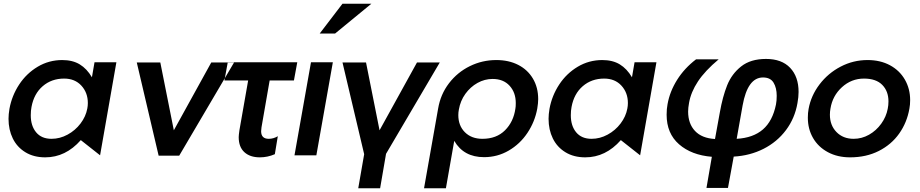

<svg xmlns="http://www.w3.org/2000/svg" viewBox="-20 -838 4963 1036"><path d="M326 -414Q384 -414 419 -376Q454 -338 454 -282Q454 -267 451 -252Q443 -209 414.5 -171.5Q386 -134 344.5 -111.5Q303 -89 258 -89Q204 -89 175 -124Q146 -159 146 -216Q146 -241 150 -261Q163 -332 210.5 -373Q258 -414 326 -414ZM608 -502H490L476 -421Q449 -467 410.5 -490.5Q372 -514 316 -514Q244 -514 183.5 -478Q123 -442 83.5 -382Q44 -322 31 -251Q26 -221 26 -197Q26 -138 49 -91Q72 -44 117 -16.5Q162 11 224 11Q334 11 416 -82L520 0Z M1243 -501H1120L918 -135L845 -501H718L836 2H947Z M1584 -502 1566 -404H1435L1391 -151Q1389 -135 1389 -130Q1389 -89 1430 -89Q1456 -89 1479 -103L1463 -6Q1424 11 1382 11Q1329 11 1298.5 -17Q1268 -45 1268 -98Q1268 -108 1272 -136L1319 -404H1191L1209 -502Z M1776 -502H1658L1569 0H1687ZM1705 -657H1788L1984 -818H1828Z M2063 -8 2353 -501H2230L2028 -135L1955 -501H1828L1945 -6L1913 178H2031Z M2761 -252Q2763 -262 2763 -282Q2763 -339 2729.5 -375.5Q2696 -412 2638 -412Q2595 -412 2556.5 -390.5Q2518 -369 2491 -331.5Q2464 -294 2456 -247Q2453 -232 2453 -217Q2453 -160 2488.5 -124.5Q2524 -89 2583 -89Q2659 -89 2705 -135Q2751 -181 2761 -252ZM2658 -514Q2725 -514 2776 -488Q2827 -462 2855.5 -414Q2884 -366 2884 -303Q2884 -282 2879 -252Q2866 -181 2826 -121Q2786 -61 2725 -25.5Q2664 10 2592 10Q2482 10 2431 -78L2386 178H2268L2344 -252Q2357 -329 2402.5 -388.5Q2448 -448 2515 -481Q2582 -514 2658 -514Z M3240 -414Q3298 -414 3333 -376Q3368 -338 3368 -282Q3368 -267 3365 -252Q3357 -209 3328.5 -171.5Q3300 -134 3258.5 -111.5Q3217 -89 3172 -89Q3118 -89 3089 -124Q3060 -159 3060 -216Q3060 -241 3064 -261Q3077 -332 3124.5 -373Q3172 -414 3240 -414ZM3522 -502H3404L3390 -421Q3363 -467 3324.5 -490.5Q3286 -514 3230 -514Q3158 -514 3097.5 -478Q3037 -442 2997.5 -382Q2958 -322 2945 -251Q2940 -221 2940 -197Q2940 -138 2963 -91Q2986 -44 3031 -16.5Q3076 11 3138 11Q3248 11 3330 -82L3434 0Z M4167 -274Q4171 -294 4171 -321Q4171 -364 4154 -392Q4137 -420 4097 -420Q4014 -420 3987 -269L3955 -89Q4044 -94 4096.5 -139.5Q4149 -185 4167 -274ZM3577 -219Q3577 -251 3582 -276Q3594 -344 3633.5 -407Q3673 -470 3736 -518H3858Q3784 -456 3746 -398.5Q3708 -341 3698 -283Q3693 -256 3693 -236Q3693 -171 3730 -131.5Q3767 -92 3838 -88L3864 -231Q3879 -316 3903.5 -377.5Q3928 -439 3979 -479.5Q4030 -520 4113 -520Q4198 -520 4243.5 -472Q4289 -424 4289 -342Q4289 -314 4283 -282Q4269 -200 4221 -136Q4173 -72 4100 -35Q4027 2 3939 7L3908 176H3792L3821 8Q3711 -1 3644 -59.5Q3577 -118 3577 -219Z M4887 -252Q4891 -273 4891 -298Q4891 -359 4862.5 -408.5Q4834 -458 4782 -486Q4730 -514 4661 -514Q4584 -514 4516 -478.5Q4448 -443 4402 -382.5Q4356 -322 4343 -250Q4339 -229 4339 -203Q4339 -142 4367 -93.5Q4395 -45 4447 -17Q4499 11 4567 11Q4654 11 4722 -23.5Q4790 -58 4832 -117.5Q4874 -177 4887 -252ZM4774 -291Q4774 -270 4770 -251Q4762 -208 4735 -170.5Q4708 -133 4669 -111Q4630 -89 4586 -89Q4529 -89 4493.5 -125.5Q4458 -162 4458 -219Q4458 -236 4461 -252Q4472 -321 4523 -367.5Q4574 -414 4642 -414Q4707 -414 4740.5 -380Q4774 -346 4774 -291Z"/></svg>

Font: Geom Medium
Style: Italic
Weight: 500
Italic angle: -10°
Version: Version 1.102